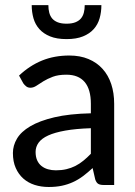

<svg xmlns="http://www.w3.org/2000/svg" viewBox="-20 -738 539 766"><path d="M31.5 0ZM393.5 0Q379.5 0 372 -4.5Q364.5 -9 360 -22L349.5 -67.5Q330 -49.5 311 -35.2Q292 -21 271.2 -11.5Q250.5 -2 227 3Q203.5 8 174.5 8Q144.5 8 118.5 -0.2Q92.5 -8.5 73.2 -25.5Q54 -42.5 42.8 -67.8Q31.5 -93 31.5 -127.5Q31.5 -157.5 47.8 -185Q64 -212.5 100.8 -234.2Q137.5 -256 196.8 -270Q256 -284 342.5 -286V-324Q342.5 -381.5 317.8 -410.8Q293 -440 245 -440Q212.5 -440 190.8 -431.8Q169 -423.5 153.2 -413.8Q137.5 -404 125.5 -396Q113.5 -388 101.5 -388Q91.5 -388 84.8 -393.2Q78 -398.5 73 -405.5L56 -436.5Q98.5 -476.5 147.8 -496.5Q197 -516.5 256.5 -516.5Q299.5 -516.5 333 -502.5Q366.5 -488.5 389.2 -463.2Q412 -438 423.8 -402.5Q435.5 -367 435.5 -324V0ZM203 -58.5Q225.5 -58.5 244.8 -63Q264 -67.5 280.8 -76Q297.5 -84.5 312.5 -96.8Q327.5 -109 342.5 -124.5V-226.5Q282.5 -224.5 240.5 -217Q198.5 -209.5 172.2 -197.5Q146 -185.5 134 -168.8Q122 -152 122 -132Q122 -112.5 128.2 -98.5Q134.5 -84.5 145.5 -75.8Q156.5 -67 171.2 -62.8Q186 -58.5 203 -58.5ZM245.5 -582Q206.5 -582 180 -592.8Q153.5 -603.5 137 -622Q120.5 -640.5 113.5 -665.2Q106.5 -690 106.5 -717.5H173Q173 -701 176.5 -687.5Q180 -674 188.2 -664.2Q196.5 -654.5 210.5 -649Q224.5 -643.5 245.5 -643.5Q266.5 -643.5 280.5 -649Q294.5 -654.5 302.8 -664.2Q311 -674 314.5 -687.5Q318 -701 318 -717.5H384.5Q384.5 -690 377.5 -665.2Q370.5 -640.5 354 -622Q337.5 -603.5 311 -592.8Q284.5 -582 245.5 -582Z"/></svg>

Font: Lato Medium
Style: Regular
Weight: 500
Designer: Lukasz Dziedzic
Foundry: tyPoland Lukasz Dziedzic
Version: Version 2.006; 2014-01-15